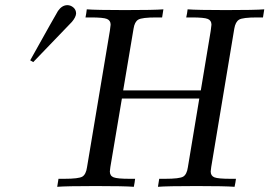

<svg xmlns="http://www.w3.org/2000/svg" viewBox="-20 -719 1037 739"><path d="M96.2 -486.8Q194.3 -662.6 203.1 -676.8Q218.3 -698.7 238.8 -699.2Q252 -699.2 262.5 -690.2Q272.9 -681.2 272.9 -667Q272 -652.8 256.8 -634.8Q248 -626 107.9 -480ZM200.2 0 205.1 -30.8H227.1Q283.2 -30.8 297.1 -39.3Q311 -47.9 314.9 -75.2L402.8 -600.1L405.8 -624Q405.8 -640.1 391.8 -646Q377.9 -651.9 330.1 -651.9H309.1Q310.1 -656.7 312 -668Q314 -679.2 314 -683.1Q350.1 -680.2 460.9 -680.2Q573.7 -680.2 608.9 -683.1L604 -651.9H582Q525.9 -651.9 512 -643.3Q498 -634.8 494.1 -608.9L454.1 -371.1H752.9L791 -600.1L793.9 -624Q793.9 -640.1 780 -646Q766.1 -651.9 717.8 -651.9H696.8Q697.8 -656.7 700 -668Q702.1 -679.2 702.1 -683.1Q738.3 -680.2 849.1 -680.2Q961.9 -680.2 997.1 -683.1L992.2 -651.9H970.2Q914.1 -651.9 900.1 -643.3Q886.2 -634.8 881.8 -608.9L793 -76.2Q791 -60.1 791 -59.1Q791 -42 805.4 -36.4Q819.8 -30.8 867.2 -30.8H888.2Q888.2 -26.9 886 -15.9Q883.8 -4.9 882.8 0Q846.7 -2.9 735.8 -2.9Q623 -2.9 587.9 0L592.8 -30.8H615.2Q671.4 -30.8 685.3 -39.3Q699.2 -47.9 703.1 -75.2L747.1 -339.8H449.2L404.8 -76.2Q402.8 -60.1 402.8 -59.1Q402.8 -42 417.5 -36.4Q432.1 -30.8 479 -30.8H500Q500 -26.9 498 -15.9Q496.1 -4.9 495.1 0Q459 -2.9 348.1 -2.9Q235.4 -2.9 200.2 0Z"/></svg>

Font: CMU Serif Extra
Style: RomanSlanted
Weight: 500
Italic angle: -9.46001°
Version: Version 0.7.0